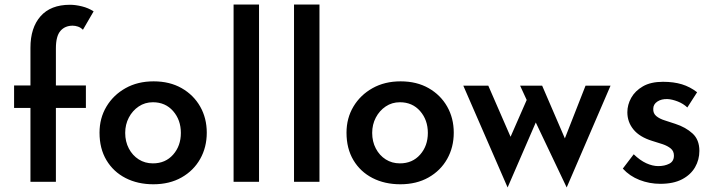

<svg xmlns="http://www.w3.org/2000/svg" viewBox="-20 -800 3145 845"><path d="M114 0V-325H42V-424H114V-590Q114 -678 158.5 -728.5Q203 -779 288 -779Q312 -779 340.5 -772Q369 -765 392 -750L345 -669Q335 -679 323 -683Q311 -687 300 -687Q266 -687 246 -664Q226 -641 226 -587V-424H358V-325H226V0Z M418 -216Q418 -280 448.5 -331Q479 -382 532.5 -412Q586 -442 656 -442Q727 -442 779.5 -412Q832 -382 861 -331Q890 -280 890 -216Q890 -152 861 -100.5Q832 -49 779 -19Q726 11 655 11Q586 11 532.5 -16.5Q479 -44 448.5 -95Q418 -146 418 -216ZM531 -215Q531 -177 547 -146.5Q563 -116 590.5 -98.5Q618 -81 653 -81Q708 -81 742 -119.5Q776 -158 776 -215Q776 -272 742 -311Q708 -350 653 -350Q618 -350 590.5 -331.5Q563 -313 547 -282.5Q531 -252 531 -215Z M1008 -780H1120V0H1008Z M1274 -780H1386V0H1274Z M1505 -216Q1505 -280 1535.5 -331Q1566 -382 1619.5 -412Q1673 -442 1743 -442Q1814 -442 1866.5 -412Q1919 -382 1948 -331Q1977 -280 1977 -216Q1977 -152 1948 -100.5Q1919 -49 1866 -19Q1813 11 1742 11Q1673 11 1619.5 -16.5Q1566 -44 1535.5 -95Q1505 -146 1505 -216ZM1618 -215Q1618 -177 1634 -146.5Q1650 -116 1677.5 -98.5Q1705 -81 1740 -81Q1795 -81 1829 -119.5Q1863 -158 1863 -215Q1863 -272 1829 -311Q1795 -350 1740 -350Q1705 -350 1677.5 -331.5Q1650 -313 1634 -282.5Q1618 -252 1618 -215Z M2366 -423 2466 -191 2557 -423H2667L2474 25L2338 -261L2214 25L2019 -423H2129L2227 -198L2298 -360L2269 -423Z M2886 9Q2838 9 2794.5 -8Q2751 -25 2721 -58L2769 -121Q2797 -94 2824.5 -81.5Q2852 -69 2877 -69Q2905 -69 2925.5 -79.5Q2946 -90 2946 -115Q2946 -135 2932 -146.5Q2918 -158 2896 -165.5Q2874 -173 2850 -180Q2795 -197 2768 -230Q2741 -263 2741 -306Q2741 -339 2758 -369.5Q2775 -400 2809.5 -420Q2844 -440 2898 -440Q2945 -440 2981 -429Q3017 -418 3048 -394L3005 -327Q2987 -344 2962.5 -353.5Q2938 -363 2918 -364Q2891 -365 2873 -353Q2855 -341 2855 -321Q2854 -301 2868.5 -289Q2883 -277 2906 -270Q2929 -263 2952 -255Q2998 -240 3028 -212.5Q3058 -185 3058 -136Q3058 -97 3039 -64Q3020 -31 2982 -11Q2944 9 2886 9Z"/></svg>

Font: Synthetic SemiBold
Style: Regular
Weight: 600
Designer: Santiago Orozco
Foundry: Typemade
Version: Version 2.000; ttfautohint (v1.8.4.7-5d5b)